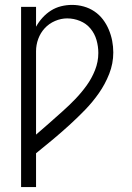

<svg xmlns="http://www.w3.org/2000/svg" viewBox="-20 -763 540 783"><path d="M66 0V-735H127V-654Q138 -674 153.5 -691Q169 -708 188 -720Q207 -732 229 -737.5Q251 -743 274 -743Q298 -743 321.5 -736.5Q345 -730 365 -716.5Q385 -703 399.5 -684Q414 -665 423.5 -642.5Q433 -620 437.5 -596.5Q442 -573 442 -549Q442 -504 425.5 -462Q409 -420 383.5 -383.5Q358 -347 327 -315Q296 -283 263 -253Q230 -223 196 -194.5Q162 -166 127 -138V0ZM127 -214Q154 -237 181 -261Q208 -285 235 -309Q262 -333 287 -359Q312 -385 333 -414Q354 -443 367.5 -477Q381 -511 381 -547Q381 -574 373.5 -600Q366 -626 349 -646.5Q332 -667 306.5 -677.5Q281 -688 254 -688Q229 -688 204.5 -677.5Q180 -667 162.5 -648Q145 -629 136 -604.5Q127 -580 127 -554Z"/></svg>

Font: Iosevka SS18 Light
Style: Regular
Weight: 300
Monospace: yes
Designer: Belleve Invis
Foundry: Belleve Invis
Version: Version 25.1.1; ttfautohint (v1.8.4)